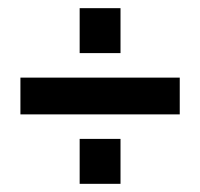

<svg xmlns="http://www.w3.org/2000/svg" viewBox="-20 -535 490 470"><path d="M175 -405V-515H275V-405ZM30 -255V-345H420V-255ZM175 -85V-195H275V-85Z"/></svg>

Font: Cuprum
Style: Bold
Weight: 700
Designer: Jovanny Lemonad
Foundry: Jovanny Lemonad
Version: Version 2.000